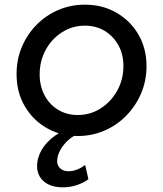

<svg xmlns="http://www.w3.org/2000/svg" viewBox="-20 -571 697 823"><path d="M314 12Q240 12 180.5 -22Q121 -56 86 -116Q51 -176 51 -254Q51 -316 73.5 -369.5Q96 -423 136 -464Q176 -505 229.5 -528Q283 -551 344 -551Q419 -551 478.5 -517Q538 -483 573 -423.5Q608 -364 608 -287Q608 -225 585 -171Q562 -117 521.5 -75.5Q481 -34 427.5 -11Q374 12 314 12ZM313 -78Q368 -78 412.5 -107Q457 -136 483 -183.5Q509 -231 509 -288Q509 -338 487.5 -377Q466 -416 429 -438.5Q392 -461 344 -461Q290 -461 245.5 -432.5Q201 -404 175.5 -356.5Q150 -309 150 -252Q150 -202 171 -162.5Q192 -123 229 -100.5Q266 -78 313 -78ZM250 232Q198 232 168.5 207Q139 182 139 141Q139 104 159.5 70Q180 36 216 10.5Q252 -15 299 -26H330L326 0Q301 6 277.5 25.5Q254 45 239.5 70.5Q225 96 225 120Q225 139 238.5 151Q252 163 273 163Q310 163 345 136L359 197Q338 213 309 222.5Q280 232 250 232Z"/></svg>

Font: Plus Jakarta Sans Medium
Style: Italic
Weight: 500
Italic angle: -8°
Designer: Gumpita Rahayu
Foundry: Tokotype
Version: Version 2.071; ttfautohint (v1.8.4.7-5d5b);gftools[0.9.29]